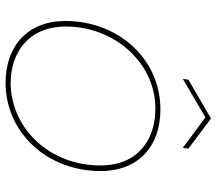

<svg xmlns="http://www.w3.org/2000/svg" viewBox="-64 -704 775 687"><g transform="rotate(90 323.5 -360.5)"><path d="M276 7C454 7 592 -141 592 -333C592 -469 503 -547 372 -547C187 -547 55 -392 55 -207C55 -72 145 7 276 7ZM279 -11C170 -11 75 -73 75 -209C75 -382 204 -529 369 -529C478 -529 572 -468 572 -332C572 -152 442 -14 279 -11ZM512 -647 404 -728 265 -647 262 -627 400 -708 509 -627Z"/></g></svg>

Font: Poppins Devanagari Thin
Style: Italic
Weight: 100
Italic angle: -10°
Designer: Ninad Kale (Devanagari), Jonny Pinhorn (Latin)
Foundry: Indian Type Foundry
Version: 4.005